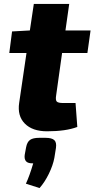

<svg xmlns="http://www.w3.org/2000/svg" viewBox="-20 -651 478 971"><path d="M294 -383 264 -169Q260 -145 267 -137.5Q274 -130 300 -130H362L371 -9Q313 13 218 13Q144 13 105.5 -26Q67 -65 77 -131L114 -383H27L41 -492L131 -497L151 -631H330L311 -497H438L422 -383ZM178 46H210Q242 46 254.5 57.5Q267 69 263 97L255 147Q248 185 227 228Q206 271 180 300L111 278Q130 237 148 175Q122 176 112 165Q102 154 105 132L112 94Q117 67 132 56.5Q147 46 178 46Z"/></svg>

Font: Ezarion Extra Bold
Style: Italic
Weight: 800
Italic angle: -8°
Designer: Natanael Gama
Version: Version 1.001;PS 001.001;hotconv 1.0.70;makeotf.lib2.5.58329